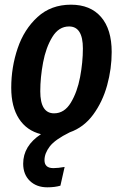

<svg xmlns="http://www.w3.org/2000/svg" viewBox="-20 -563 525 820"><path d="M170 121Q170 155 208 155Q228 155 256 150L238 230Q214 237 182 237Q136 237 107.5 209.5Q79 182 79 136Q79 60 155 10Q94 -5 61 -56Q28 -107 28 -188Q28 -276 55.5 -357Q83 -438 140.5 -490.5Q198 -543 283 -543Q366 -543 411.5 -490.5Q457 -438 457 -341Q457 -269 437.5 -198.5Q418 -128 378 -73.5Q338 -19 278 2Q215 33 192.5 62.5Q170 92 170 121ZM152 -173Q152 -79 211 -79Q255 -79 282.5 -124.5Q310 -170 322 -233.5Q334 -297 334 -356Q334 -450 275 -450Q231 -450 203.5 -405Q176 -360 164 -296Q152 -232 152 -173Z"/></svg>

Font: Fira Sans Extra Condensed Medium
Style: Italic
Weight: 500
Width: 3
Italic angle: -8°
Designer: Carrois Corporate & Edenspiekermann AG
Foundry: Carrois Corporate GbR & Edenspiekermann AG
Version: Version 4.203